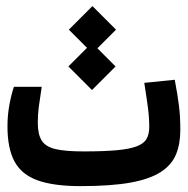

<svg xmlns="http://www.w3.org/2000/svg" viewBox="-20 -617 626 640"><path d="M248.5 3.4Q158.7 3.4 105.2 -15.9Q51.8 -35.2 28.3 -78.9Q4.9 -122.6 4.9 -195.8Q4.9 -233.4 11.5 -268.6Q18.1 -303.7 26.4 -327.6H119.1Q112.8 -286.6 109.4 -261.5Q106 -236.3 106 -207.5Q106 -169.4 118.9 -148.7Q131.8 -127.9 164.8 -120.1Q197.8 -112.3 258.3 -112.3Q326.2 -112.3 368.9 -116.2Q411.6 -120.1 435.5 -129.2Q459.5 -138.2 468.5 -154.1Q477.5 -169.9 477.5 -193.8Q477.5 -225.1 473.1 -258.1Q468.8 -291 460.9 -340.8L562.5 -351.1Q571.8 -302.2 576.4 -265.9Q581.1 -229.5 581.1 -183.6Q581.1 -138.2 567.1 -103.3Q553.2 -68.4 517.1 -44.4Q481 -20.5 416 -8.5Q351.1 3.4 248.5 3.4ZM288.1 -439.5 209.5 -518.1 288.1 -596.7 366.7 -518.1ZM286.6 -316.9 208 -395.5 286.6 -474.1 365.2 -395.5Z"/></svg>

Font: Cascadia Code Medium
Style: Regular
Weight: 500
Monospace: yes
Designer: Aaron Bell
Foundry: Saja Typeworks
Version: Version 2407.024